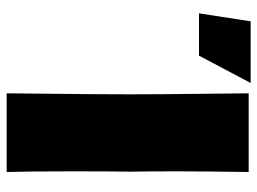

<svg xmlns="http://www.w3.org/2000/svg" viewBox="-118 -648 772 576"><g transform="rotate(90 268.0 -360.0)"><path d="M147 -571H20L44 -726H229ZM494 -196Q494 -56 496 6H260L261 -99Q263 -271 263 -366Q263 -455 261 -619L260 -720H496Q494 -588 494 -504Q494 -411 495 -366Q494 -311 494 -196Z"/></g></svg>

Font: Dela Gothic One
Style: Regular
Weight: 400
Designer: aratakana
Foundry: aratakana
Version: Version 1.004